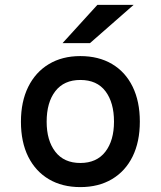

<svg xmlns="http://www.w3.org/2000/svg" viewBox="-20 -752 656 784"><path d="M308 12Q234 12 179.5 -20.2Q125 -52.5 95.2 -112.2Q65.5 -172 65.5 -255Q65.5 -337 95.2 -397.2Q125 -457.5 179.5 -490.2Q234 -523 308 -523Q382.5 -523 437.2 -490.8Q492 -458.5 521.5 -398.2Q551 -338 551 -255.5Q551 -173 521.5 -113Q492 -53 437.2 -20.5Q382.5 12 308 12ZM308 -86.5Q374.5 -86.5 410 -132.2Q445.5 -178 445.5 -255.5Q445.5 -333 410.8 -379.2Q376 -425.5 308 -425.5Q241.5 -425.5 206 -379.8Q170.5 -334 170.5 -255Q170.5 -178 206 -132.2Q241.5 -86.5 308 -86.5ZM235.5 -576 377.5 -732H525.5L347.5 -576Z"/></svg>

Font: Overpass Mono SemiBold
Style: Regular
Weight: 600
Monospace: yes
Designer: Delve Withrington, Dave Bailey
Foundry: Delve Fonts LLC
Version: Version 4.000